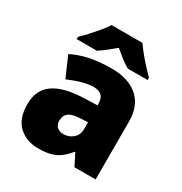

<svg xmlns="http://www.w3.org/2000/svg" viewBox="-180 -897 982 1038"><g transform="rotate(30 311.5 -378.0)"><path d="M336 -563Q441 -563 500 -511Q559 -459 559 -363V0H427L390 -73H386Q363 -44 338.5 -25.5Q314 -7 282 1.5Q250 10 204 10Q132 10 84 -34Q36 -78 36 -169Q36 -258 97.5 -301Q159 -344 276 -349L368 -352V-360Q368 -397 350 -412.5Q332 -428 301 -428Q268 -428 228 -416.5Q188 -405 147 -387L92 -513Q140 -538 200.5 -550.5Q261 -563 336 -563ZM325 -245Q273 -243 251.5 -226.5Q230 -210 230 -180Q230 -152 245 -138.5Q260 -125 285 -125Q320 -125 344.5 -147Q369 -169 369 -204V-247ZM409 -766Q425 -743 447.5 -715.5Q470 -688 493.5 -662.5Q517 -637 534 -620V-606H410Q384 -621 361 -639Q338 -657 312 -679Q286 -657 264.5 -640Q243 -623 217 -606H91V-620Q110 -638 133.5 -663.5Q157 -689 179.5 -716Q202 -743 217 -766Z"/></g></svg>

Font: Noto Sans Meetei Mayek Black
Style: Regular
Weight: 900
Designer: Monotype Design Team and Neelakash Kshetrimayum
Foundry: Monotype Imaging Inc.
Version: Version 2.002; ttfautohint (v1.8.4.7-5d5b)